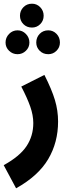

<svg xmlns="http://www.w3.org/2000/svg" viewBox="-61 -788 412 1038"><path d="M-41 105Q46 57 82.5 2Q119 -53 119 -123Q119 -165 102.5 -212Q86 -259 54 -320L179 -383Q219 -304 236 -247Q253 -190 253 -131Q253 -18 199.5 72.5Q146 163 26 230ZM47 -703Q47 -730 65.5 -749Q84 -768 112 -768Q138 -768 156.5 -749Q175 -730 175 -703Q175 -676 156.5 -657.5Q138 -639 112 -639Q84 -639 65.5 -657.5Q47 -676 47 -703ZM-31 -558Q-31 -585 -12 -604.5Q7 -624 34 -624Q60 -624 79 -604.5Q98 -585 98 -558Q98 -532 79 -513.5Q60 -495 34 -495Q7 -495 -12 -513.5Q-31 -532 -31 -558ZM135 -558Q135 -586 153.5 -605Q172 -624 200 -624Q226 -624 244.5 -605Q263 -586 263 -558Q263 -532 244.5 -513.5Q226 -495 200 -495Q172 -495 153.5 -513.5Q135 -532 135 -558Z"/></svg>

Font: Noto Sans Arabic Cond
Style: Bold
Weight: 700
Width: 3
Designer: Nadine Chahine
Foundry: Monotype Imaging Inc.
Version: Version 1.001